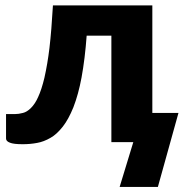

<svg xmlns="http://www.w3.org/2000/svg" viewBox="-20 -539 700 728"><path d="M557.6 -110.8H656.7L578.6 169.9H433.6L485.4 0H402.3V-403.8H308.6Q302.2 -315.9 289.1 -244.6Q277.3 -181.2 258.3 -132.3Q239.7 -86.4 218.3 -59.1Q194.8 -29.3 171.9 -16.6Q146 -1.5 120.6 2.9Q94.7 7.8 65.9 7.8Q31.2 7.8 17.6 2Q2.9 -3.4 2.9 -13.7V-106.4H35.6Q50.8 -106.4 66.9 -110.8Q82 -114.3 97.2 -129.4Q113.3 -145.5 124.5 -170.9Q137.7 -199.2 148.4 -244.1Q160.2 -296.4 167.5 -356.9Q175.3 -423.3 180.7 -518.6H557.6Z"/></svg>

Font: Lato-ExtraBold
Style: Regular
Weight: 500
Designer: Lukasz Dziedzic with Adam Twardoch and Botio Nikoltchev
Foundry: tyPoland Lukasz Dziedzic
Version: ""